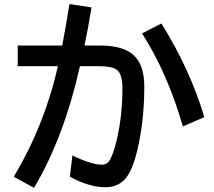

<svg xmlns="http://www.w3.org/2000/svg" viewBox="-20 -860 1040 931"><path d="M65.9 -639.2H281.7Q296.4 -714.4 314.5 -826.2L316.9 -840.3L423.8 -824.2Q407.2 -720.7 389.6 -639.2H466.8Q583.5 -639.2 634.3 -586.4Q679.7 -539.1 679.7 -439Q679.7 -271 644 -124Q623.5 -41 594.2 -1.5Q557.1 47.9 491.2 47.9Q412.6 47.9 318.8 -2.9L331.1 -106Q423.8 -61.5 474.6 -61.5Q502 -61.5 516.1 -90.3Q531.7 -122.1 545.9 -180.7Q573.7 -299.8 573.7 -432.1Q573.7 -501.5 545.9 -522Q522 -539.1 460.9 -539.1H367.7Q290 -193.4 145 50.8L46.9 -2.9Q196.8 -254.4 260.7 -539.1H65.9ZM866.7 -247.1Q793 -503.4 668.9 -698.2L762.7 -746.1Q902.3 -522.5 970.7 -292Z"/></svg>

Font: FORM UDPGothic
Style: Bold
Weight: 700
Foundry: Pronama LLC
Version: Version 1.051